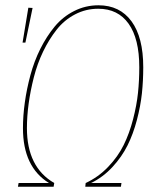

<svg xmlns="http://www.w3.org/2000/svg" viewBox="-20 -711 621 731"><path d="M355 -690.9Q436 -690.9 480.7 -629.9Q525.4 -568.8 525.4 -455.1Q525.4 -403.8 520.3 -355.5Q515.1 -307.1 501.2 -254.2Q487.3 -201.2 465.6 -157.5Q443.8 -113.8 408.2 -75.2Q372.6 -36.6 326.7 -14.2H442.4L440.4 0H304.7L306.2 -14.2Q354.5 -36.6 391.8 -75.7Q429.2 -114.7 450.9 -158.9Q472.7 -203.1 486.6 -256.8Q500.5 -310.5 505.4 -357.7Q510.3 -404.8 510.3 -455.1Q510.3 -563.5 469.7 -620.6Q429.2 -677.7 354 -677.7Q306.6 -677.7 265.6 -656.2Q224.6 -634.8 195.6 -597.9Q166.5 -561 144.3 -514.9Q122.1 -468.8 108.9 -417Q95.7 -365.2 89.1 -316.7Q82.5 -268.1 82.5 -223.1Q82.5 -74.2 186.5 -14.2L184.1 0H48.3L50.8 -14.2H166.5Q67.4 -75.2 67.4 -223.1Q67.4 -270 74.5 -320.8Q81.5 -371.6 95.7 -424.6Q109.9 -477.5 133.5 -524.9Q157.2 -572.3 188 -609.6Q218.8 -647 262 -668.9Q305.2 -690.9 355 -690.9ZM87.9 -681.6 104 -680.7 76.7 -548.8H65.9Z"/></svg>

Font: Fira Sans Compressed Hair
Style: Italic
Weight: 100
Width: 3
Italic angle: -8°
Designer: Carrois Corporate & Edenspiekermann AG
Foundry: Carrois Corporate GbR & Edenspiekermann AG
Version: Version 4.203;PS 004.203;hotconv 1.0.88;makeotf.lib2.5.64775